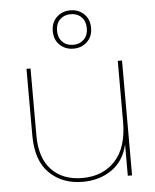

<svg xmlns="http://www.w3.org/2000/svg" viewBox="-56 -842 725 899"><g transform="rotate(-5 307.0 -392.5)"><path d="M529 -540V0H509V-147Q491 -70 433.5 -30Q376 10 297 10Q202 10 141 -49Q80 -108 80 -227V-540H99V-225Q99 -119 152 -63.5Q205 -8 297 -8Q393 -8 451 -70.5Q509 -133 509 -255V-540ZM257.5 -652.5Q277 -633 308 -633Q339 -633 358.5 -652.5Q378 -672 378 -705Q378 -738 358.5 -757.5Q339 -777 308 -777Q277 -777 257.5 -757.5Q238 -738 238 -705Q238 -672 257.5 -652.5ZM244 -770.5Q270 -795 308 -795Q346 -795 372 -770.5Q398 -746 398 -705Q398 -664 372 -639.5Q346 -615 308 -615Q270 -615 244 -639.5Q218 -664 218 -705Q218 -746 244 -770.5Z"/></g></svg>

Font: SVN-Poppins Thin
Style: Regular
Weight: 100
Designer: Ninad Kale (Devanagari), Jonny Pinhorn (Latin)
Foundry: Indian Type Foundry
Version: Version 3.002 2017